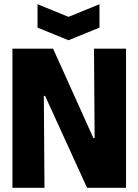

<svg xmlns="http://www.w3.org/2000/svg" viewBox="-20 -891 657 911"><path d="M39 0V-660H232L423 -236H429L426 -660H578V0H393L194 -436H188L191 0ZM158 -871 305 -811 452 -871V-760L305 -700L158 -760Z"/></svg>

Font: Bricolage Grotesque 72pt SemiCondensed ExtraBold
Style: Regular
Weight: 800
Width: 4
Designer: Mathieu Triay
Foundry: Atelier Triay
Version: Version 1.001;gftools[0.9.33.dev8+g029e19f]